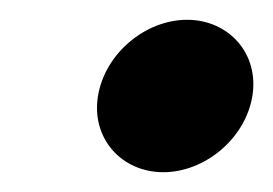

<svg xmlns="http://www.w3.org/2000/svg" viewBox="-20 -469 276 194"><path d="M79 -372C72 -329 103 -295 145 -295C187 -295 228 -329 235 -372C242 -415 211 -449 169 -449C127 -449 86 -415 79 -372Z"/></svg>

Font: Charger Sport
Style: UltObl
Weight: 1000
Designer: Jasper
Foundry: Cannot Into Space Fonts
Version: Version 1.1